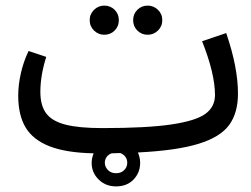

<svg xmlns="http://www.w3.org/2000/svg" viewBox="-20 -533 896 685"><path d="M300 -461Q300 -483 315.5 -498Q331 -513 352 -513Q374 -513 389 -498Q404 -483 404 -461Q404 -439 389 -424Q374 -409 352 -409Q331 -409 315.5 -424Q300 -439 300 -461ZM455 -461Q455 -483 470 -498Q485 -513 507 -513Q528 -513 543.5 -498Q559 -483 559 -461Q559 -439 543.5 -424Q528 -409 507 -409Q485 -409 470 -424Q455 -439 455 -461ZM472 11Q480 29 480 48Q480 83 456.5 107.5Q433 132 394 132Q357 132 332 107.5Q307 83 307 48Q307 32 314 14Q216 12 157 -11Q98 -34 71.5 -78Q45 -122 45 -192Q45 -230 54.5 -272Q64 -314 82 -351L145 -330Q124 -264 124 -205Q124 -157 144.5 -129Q165 -101 213 -88.5Q261 -76 345 -76Q504 -76 591.5 -89Q679 -102 713 -127Q747 -152 747 -194Q747 -270 701 -386L787 -415Q829 -293 829 -199Q829 -130 797.5 -87Q766 -44 688.5 -20Q611 4 472 11ZM409 13 378 14Q367 18 360.5 27Q354 36 354 48Q354 62 365 73.5Q376 85 394 85Q412 85 423 74Q434 63 434 48Q434 35 427 26Q420 17 409 13Z"/></svg>

Font: FiraGO
Style: Regular
Weight: 400
Designer: bBox Type
Foundry: bBox Type GmbH
Version: Version 1.001;April 20, 2020;FontCreator 12.0.0.2555 64-bit